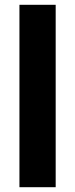

<svg xmlns="http://www.w3.org/2000/svg" viewBox="-20 -780 313 800"><path d="M212 0V-760H61V0Z"/></svg>

Font: Noto Sans Gurmukhi Condensed ExtraBold
Style: Regular
Weight: 800
Width: 3
Designer: Jelle Bosma - Monotype Design Team
Foundry: Monotype Imaging Inc.
Version: Version 2.004